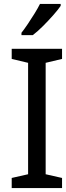

<svg xmlns="http://www.w3.org/2000/svg" viewBox="-20 -964 338 984"><path d="M298 0H40V-52L124 -71V-642L40 -662V-714H298V-662L214 -642V-71L298 -52ZM291 -944V-934Q279 -916 254 -887.5Q229 -859 200.5 -830.5Q172 -802 148 -784H90V-796Q105 -815 122.5 -841Q140 -867 157 -894.5Q174 -922 185 -944Z"/></svg>

Font: Noto Sans IKEA
Style: Regular
Weight: 400
Designer: Monotype Design Team
Foundry: Monotype Imaging Inc.
Version: Version 2.001